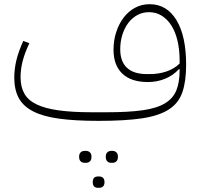

<svg xmlns="http://www.w3.org/2000/svg" viewBox="-20 -564 956 915"><path d="M450 12Q338 12 261.5 1.5Q185 -9 137.5 -33.5Q90 -58 69 -97.5Q48 -137 48 -194Q48 -236 58.5 -278.5Q69 -321 91 -369L120 -358Q98 -312 88 -273Q78 -234 78 -196Q78 -150 96 -118Q114 -86 154.5 -66.5Q195 -47 260 -38Q325 -29 418 -29H487Q592 -29 659.5 -38.5Q727 -48 766 -71.5Q805 -95 820.5 -133.5Q836 -172 836 -229V-234H832Q806 -205 767.5 -189Q729 -173 685 -173Q605 -173 563 -213Q521 -253 521 -327Q521 -372 534 -411.5Q547 -451 569.5 -480.5Q592 -510 623.5 -527Q655 -544 693 -544Q775 -544 821 -468Q867 -392 867 -256Q867 -176 849 -124Q831 -72 784 -42Q737 -12 656.5 0Q576 12 450 12ZM695 -211Q737 -211 773.5 -223.5Q810 -236 836 -261V-276Q836 -327 826 -369.5Q816 -412 797 -442Q778 -472 751 -489Q724 -506 690 -506Q660 -506 635 -492.5Q610 -479 592 -455.5Q574 -432 563.5 -399.5Q553 -367 553 -329Q553 -271 585 -241Q617 -211 679 -211ZM510 212Q499 212 491.5 205Q484 198 484 183Q484 169 491.5 162Q499 155 510 155H516Q527 155 534.5 162Q542 169 542 183Q542 198 534.5 205Q527 212 516 212ZM447 331Q422 331 422 304Q422 277 447 277H453Q464 277 471 283.5Q478 290 478 304Q478 318 471 324.5Q464 331 453 331ZM384 212Q372 212 364.5 205Q357 198 357 183Q357 169 364.5 162Q372 155 384 155H389Q401 155 408.5 162Q416 169 416 183Q416 198 408.5 205Q401 212 389 212Z"/></svg>

Font: IBM Plex Sans Arabic ExtraLight
Style: Regular
Weight: 200
Designer: Mike Abbink, Paul van der Laan, Pieter van Rosmalen, Wael Morcos, Khajak Apelian
Foundry: Bold Monday
Version: Version 1.1